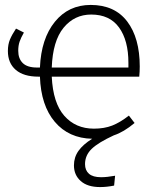

<svg xmlns="http://www.w3.org/2000/svg" viewBox="-20 -552 647 779"><path d="M545 -241H190Q195 -134 241 -82Q287 -30 361 -30Q403 -30 435 -42.5Q467 -55 503 -83L526 -53Q482 -16 442 -3Q379 26 352 52Q325 78 325 114Q325 139 341 153Q357 167 390 167Q414 167 447 161L443 201Q413 207 386 207Q335 207 307.5 182.5Q280 158 280 119Q280 86 298.5 60Q317 34 354 11Q259 9 202.5 -57.5Q146 -124 142 -241H136Q76 -241 44 -268.5Q12 -296 12 -345Q12 -372 20.5 -392Q29 -412 45 -436L77 -420Q65 -399 59.5 -383Q54 -367 54 -346Q54 -314 72.5 -296Q91 -278 130 -278H142Q147 -395 202.5 -463.5Q258 -532 348 -532Q445 -532 496 -465Q547 -398 547 -282Q547 -261 545 -241ZM501 -297Q501 -388 463 -440.5Q425 -493 350 -493Q282 -493 238 -439.5Q194 -386 190 -278H501Z"/></svg>

Font: FiraGO ExtraLight
Style: Regular
Weight: 200
Designer: bBox Type
Foundry: bBox Type GmbH
Version: Version 1.001